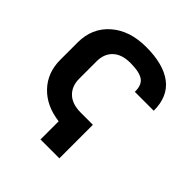

<svg xmlns="http://www.w3.org/2000/svg" viewBox="-233 -885 1220 1220"><g transform="rotate(45 377.0 -275.5)"><path d="M54.2 -277.8V-432.6Q54.2 -562.5 144.3 -641.8Q234.4 -721.2 383.3 -721.2Q538.1 -721.2 620.6 -658.4Q703.1 -595.7 703.1 -468.3H533.2Q534.2 -530.3 499.3 -554.4Q464.4 -578.6 383.3 -578.6Q306.6 -578.6 265.4 -539.8Q224.1 -501 224.1 -433.6V-277.8Q224.1 -210.4 265.4 -171.1Q306.6 -131.8 383.8 -131.8H492.7V169.4H323.2V6.3Q199.2 -9.3 126.7 -85.7Q54.2 -162.1 54.2 -277.8Z"/></g></svg>

Font: Bert Sans Black
Style: Regular
Weight: 900
Designer: Christian Robertson, Adam Twardoch, & Cristiano Sobral
Foundry: Google
Version: Version 12.135;January 10, 2020;FontCreator 12.0.0.2547 64-b